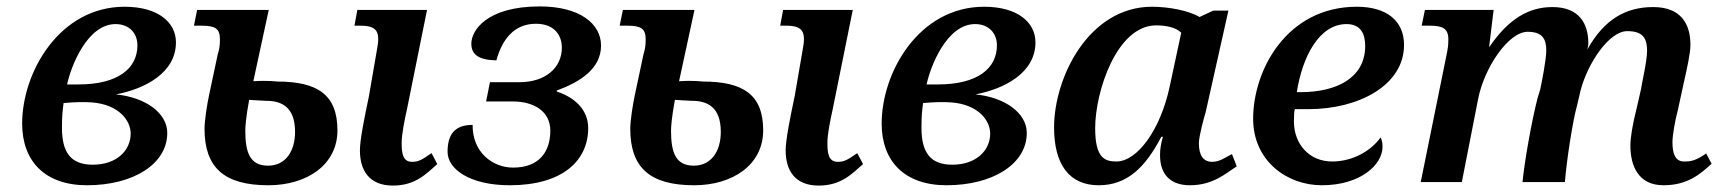

<svg xmlns="http://www.w3.org/2000/svg" viewBox="-20 -567 5356 598"><path d="M251 10C395 10 501 -56 501 -153C501 -215 433 -264 341 -273C431 -290 528 -340 528 -435C528 -497 473 -546 368 -546C166 -546 49 -343 49 -182C49 -65 120 10 251 10ZM189 -304C201 -361 252 -492 340 -492C382 -492 408 -464 408 -426C408 -354 348 -304 224 -304ZM269 -54C199 -54 173 -94 173 -169C173 -209 175 -222 178 -246C210 -249 241 -250 267 -248C350 -241 387 -192 387 -151C387 -98 343 -54 269 -54Z M816 10C935 10 1031 -53 1031 -161C1031 -273 968 -313 843 -313C842 -313 815 -317 769 -314L817 -536H594L584 -487H608C650 -487 665 -478 665 -445C665 -423 663 -414 658 -397L631 -270C626 -247 617 -193 617 -166C617 -45 678 10 816 10ZM1204 11C1274 11 1308 -26 1342 -56L1324 -90C1291 -67 1282 -63 1263 -63C1234 -63 1231 -91 1231 -122C1231 -149 1240 -193 1248 -229L1310 -536H1093L1084 -487H1102C1155 -487 1165 -468 1154 -412L1129 -267C1115 -201 1101 -131 1101 -99C1101 -37 1129 11 1204 11ZM815 -51C759 -51 744 -91 744 -160C744 -172 746 -202 756 -256C778 -255 798 -253 809 -253C858 -253 899 -233 899 -156C899 -97 870 -51 815 -51Z M1568 10C1731 10 1812 -66 1812 -168C1812 -226 1769 -264 1714 -282V-285C1785 -311 1852 -352 1852 -425C1852 -493 1786 -547 1661 -547C1496 -547 1448 -472 1448 -431C1448 -397 1471 -380 1526 -379C1543 -441 1579 -493 1649 -493C1712 -493 1730 -451 1730 -419C1730 -356 1679 -311 1598 -311H1506L1494 -251H1577C1642 -251 1694 -221 1694 -160C1694 -94 1659 -45 1578 -45C1515 -45 1451 -92 1452 -178C1395 -178 1374 -147 1374 -94C1374 -41 1442 10 1568 10Z M2142 10C2261 10 2357 -53 2357 -161C2357 -273 2294 -313 2169 -313C2168 -313 2141 -317 2095 -314L2143 -536H1920L1910 -487H1934C1976 -487 1991 -478 1991 -445C1991 -423 1989 -414 1984 -397L1957 -270C1952 -247 1943 -193 1943 -166C1943 -45 2004 10 2142 10ZM2530 11C2600 11 2634 -26 2668 -56L2650 -90C2617 -67 2608 -63 2589 -63C2560 -63 2557 -91 2557 -122C2557 -149 2566 -193 2574 -229L2636 -536H2419L2410 -487H2428C2481 -487 2491 -468 2480 -412L2455 -267C2441 -201 2427 -131 2427 -99C2427 -37 2455 11 2530 11ZM2141 -51C2085 -51 2070 -91 2070 -160C2070 -172 2072 -202 2082 -256C2104 -255 2124 -253 2135 -253C2184 -253 2225 -233 2225 -156C2225 -97 2196 -51 2141 -51Z M2928 10C3072 10 3178 -56 3178 -153C3178 -215 3110 -264 3018 -273C3108 -290 3205 -340 3205 -435C3205 -497 3150 -546 3045 -546C2843 -546 2726 -343 2726 -182C2726 -65 2797 10 2928 10ZM2866 -304C2878 -361 2929 -492 3017 -492C3059 -492 3085 -464 3085 -426C3085 -354 3025 -304 2901 -304ZM2946 -54C2876 -54 2850 -94 2850 -169C2850 -209 2852 -222 2855 -246C2887 -249 2918 -250 2944 -248C3027 -241 3064 -192 3064 -151C3064 -98 3020 -54 2946 -54Z M3402 10C3490 10 3547 -45 3597 -141H3602C3596 -120 3593 -104 3593 -84C3593 -20 3629 10 3686 10C3759 10 3799 -28 3832 -49L3817 -87C3793 -75 3779 -63 3755 -63C3728 -63 3714 -83 3714 -121C3714 -143 3731 -205 3735 -217L3806 -534H3759L3716 -514C3683 -534 3620 -546 3568 -546C3372 -546 3263 -327 3263 -170C3263 -54 3311 10 3402 10ZM3457 -64C3419 -64 3391 -77 3391 -168C3391 -281 3458 -488 3581 -488C3610 -488 3643 -482 3659 -465L3623 -297C3594 -162 3522 -64 3457 -64Z M4097 10C4216 10 4286 -53 4286 -110C4286 -121 4284 -132 4280 -139C4250 -97 4193 -64 4129 -64C4058 -64 4010 -118 4010 -189C4010 -209 4011 -223 4013 -227H4055C4213 -227 4353 -302 4353 -427C4353 -502 4299 -546 4206 -546C3988 -546 3883 -349 3883 -197C3883 -67 3987 10 4097 10ZM4019 -280C4036 -389 4088 -492 4174 -492C4219 -492 4232 -460 4232 -424C4232 -323 4141 -280 4031 -280Z M5311 -57 5294 -89C5261 -66 5246 -64 5225 -64C5196 -64 5189 -92 5189 -124C5189 -146 5197 -191 5206 -225L5224 -308C5233 -348 5245 -400 5245 -427C5245 -492 5216 -545 5129 -545C5045 -545 4977 -508 4924 -413C4926 -421 4927 -427 4927 -432C4927 -493 4899 -545 4815 -545C4742 -545 4679 -509 4619 -421H4618L4632 -536H4418L4408 -487H4434C4473 -487 4491 -478 4491 -445C4491 -424 4489 -415 4487 -404L4405 0H4533L4584 -260C4603 -356 4678 -468 4738 -468C4786 -468 4796 -443 4796 -410C4796 -381 4782 -311 4777 -288L4769 -262C4750 -188 4728 -63 4722 0H4854C4859 -64 4878 -190 4892 -239L4903 -286C4925 -370 4992 -471 5049 -470C5099 -470 5110 -445 5110 -409C5110 -377 5093 -305 5091 -289L5078 -232C5064 -177 5058 -137 5058 -114C5058 -50 5083 10 5161 10C5236 10 5276 -25 5311 -57Z"/></svg>

Font: Noto Serif Semi
Style: Italic
Weight: 600
Italic angle: -12°
Designer: Monotype Design Team
Foundry: Monotype Imaging Inc.
Version: Version 1.901